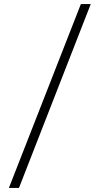

<svg xmlns="http://www.w3.org/2000/svg" viewBox="-20 -822 470 952"><path d="M24 110 381 -802H430L74 110Z"/></svg>

Font: Literata Light
Style: Italic
Weight: 300
Italic angle: -2°
Designer: Latin by Veronika Burian and Jose Scaglione. Greek by Irene Vlachou. Cyrillic by Vera Evstafieva
Foundry: TypeTogether
Version: Version 3.103;gftools[0.9.29]